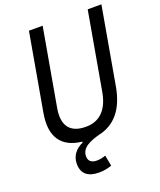

<svg xmlns="http://www.w3.org/2000/svg" viewBox="-162 -792 914 1099"><g transform="rotate(-20 295.0 -243.0)"><path d="M250 207C276.9 207 303.2 202.1 327.1 193.4L314.5 127.9C297.9 134.3 279.3 138.2 260.7 138.2C227.5 138.2 210 123 210 94.2C210 39.6 268.1 19 321.3 3.9C421.4 -17.1 484.4 -92.8 507.3 -222.7L590.3 -693.4H506.8L423.8 -222.7C405.8 -118.2 353 -64.9 268.1 -64.9C171.9 -64.9 130.9 -119.1 149.4 -222.7L232.4 -693.4H148.9L65.9 -222.7C41.5 -84.5 93.8 -5.9 218.8 7.8V13.2C172.9 33.7 145.5 69.8 145.5 116.7C145.5 176.8 181.2 207 250 207Z"/></g></svg>

Font: Cascadia Mono SemiLight
Style: Italic
Weight: 350
Italic angle: -10°
Monospace: yes
Designer: Aaron Bell
Foundry: Saja Typeworks
Version: Version 2404.023